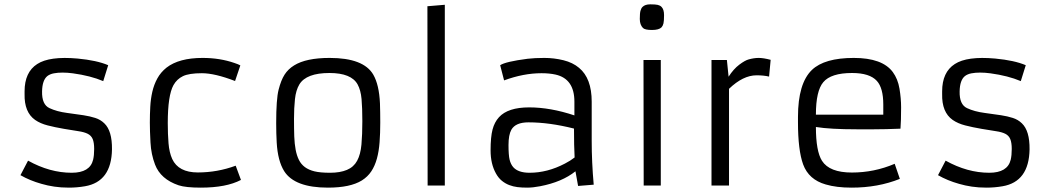

<svg xmlns="http://www.w3.org/2000/svg" viewBox="-20 -859 4872 889"><path d="M109.9 -115.2Q210.4 -59.1 312 -59.1Q396.5 -59.1 411.1 -119.1Q416 -139.6 416 -169.2Q416 -198.7 409.2 -215.1Q402.3 -231.4 386.2 -239.5Q370.1 -247.6 343.5 -251.5Q316.9 -255.4 275.9 -262.5Q234.9 -269.5 200.7 -278.3Q166.5 -287.1 142.6 -303.7Q91.8 -339.4 93.8 -423.8V-436Q93.8 -524.9 152.3 -562.5Q209 -599.6 339.4 -587.9Q428.2 -579.6 481 -557.1L458 -483.4Q399.4 -508.3 317.4 -519.5Q292 -522.9 269.8 -522.9Q247.6 -522.9 229.5 -519.5Q211.4 -516.1 199.2 -506.8Q175.8 -487.8 174.8 -436Q173.3 -375 209 -358.4Q243.2 -342.3 290 -336.2Q336.9 -330.1 366.7 -325.4Q396.5 -320.8 420.9 -313Q445.3 -305.2 462.9 -288.1Q499.5 -253.4 498.5 -167.5Q496.1 -17.6 373.5 3.4Q336.4 9.8 299.3 9.8Q262.2 9.8 231.2 5.1Q200.2 0.5 171.9 -7.8Q118.2 -22.9 74.7 -47.9Z M1095.7 -25.9Q1027.8 9.8 909.7 9.8Q839.8 9.8 807.1 -1Q723.6 -29.3 697.8 -97.2Q679.7 -144.5 676.8 -199.2Q673.8 -253.9 673.8 -291.5Q673.8 -329.1 675.8 -365Q677.7 -400.9 685.3 -434.1Q692.9 -467.3 708.5 -495.8Q724.1 -524.4 751 -545.9Q809.1 -590.8 918 -590.8Q998 -590.8 1065.4 -567.4Q1083.5 -561.5 1092.8 -556.2L1068.4 -483.9Q974.6 -520 914.8 -520Q855 -520 826.9 -506.3Q798.8 -492.7 783.2 -464.8Q756.8 -417 756.8 -289.1Q756.8 -237.8 760.3 -195.6Q763.7 -153.3 777.3 -123Q806.2 -60.5 896.2 -60.5Q986.3 -60.5 1071.3 -91.8Z M1258.8 -289.1Q1258.8 -399.9 1270 -443.8Q1281.2 -487.8 1297.6 -513.4Q1314 -539.1 1341.8 -556.2Q1397.5 -590.8 1506.3 -590.8Q1663.6 -590.8 1708.5 -513.2Q1735.4 -466.3 1739.3 -380.9Q1740.7 -340.3 1740.7 -291.5Q1740.7 -242.7 1737.5 -200.4Q1734.4 -158.2 1725.1 -124.5Q1715.8 -90.8 1699.2 -65.7Q1682.6 -40.5 1655.3 -23.4Q1601.6 9.8 1498.5 9.8Q1344.2 9.8 1295.9 -66.4Q1266.1 -113.8 1261.2 -199.2Q1258.8 -240.2 1258.8 -289.1ZM1635.7 -468.3Q1606.4 -521 1505.4 -521Q1398.4 -521 1366.2 -468.3Q1350.1 -441.4 1345.7 -399.9Q1341.3 -358.4 1341.3 -309.6Q1341.3 -260.7 1342.5 -226.8Q1343.8 -192.9 1348.9 -165.8Q1354 -138.7 1364 -118.7Q1374 -98.6 1391.6 -85.4Q1409.2 -72.3 1435.8 -65.7Q1462.4 -59.1 1508.5 -59.1Q1554.7 -59.1 1586.2 -72.3Q1617.7 -85.4 1633.5 -114.5Q1649.4 -143.6 1653.6 -189.9Q1657.7 -236.3 1657.7 -297.9Q1657.7 -359.4 1654.1 -400.4Q1650.4 -441.4 1635.7 -468.3Z M1959 -830.1 2039.6 -836.9V0H1960Z M2719.7 -206.1Q2719.7 -108.9 2729 -3.9L2656.7 2L2644.5 -65.9Q2582.5 -16.1 2480.5 3.4Q2447.3 9.8 2421.4 9.8Q2395.5 9.8 2375.7 7.3Q2356 4.9 2337.6 -2.2Q2319.3 -9.3 2303.7 -22Q2288.1 -34.7 2276.4 -55.7Q2251.5 -100.1 2251.5 -162.4Q2251.5 -224.6 2260.5 -259Q2269.5 -293.5 2290.5 -316.4Q2332 -361.8 2430.2 -361.8Q2528.3 -361.8 2639.6 -324.7V-388.2Q2639.6 -494.1 2552.2 -513.7Q2523.9 -520 2487.3 -520Q2403.8 -520 2314 -486.8L2295.9 -557.1Q2320.8 -573.7 2422.9 -586.9Q2455.1 -590.8 2500.2 -590.8Q2545.4 -590.8 2588.9 -580.1Q2632.3 -569.3 2661.1 -544.9Q2719.7 -496.6 2719.7 -388.2ZM2637.7 -263.7Q2523.4 -292.5 2426.8 -292.5Q2367.2 -292.5 2347.7 -258.3Q2334.5 -234.4 2334.5 -187.5Q2334.5 -140.6 2339.6 -119.6Q2344.7 -98.6 2356.4 -85Q2379.4 -59.1 2432.1 -59.1Q2514.6 -59.1 2595.7 -101.6Q2620.6 -114.3 2640.6 -129.9Q2637.7 -182.6 2637.7 -263.7Z M2999 -720.2Q2966.3 -720.2 2957 -729.5Q2942.4 -744.6 2942.4 -771.2Q2942.4 -797.9 2945.6 -809.3Q2948.7 -820.8 2955.1 -827.1Q2966.8 -838.9 2991 -838.9Q3015.1 -838.9 3025.6 -836.4Q3036.1 -834 3043 -827.1Q3054.7 -815.4 3054.7 -788.8Q3054.7 -762.2 3052 -750.7Q3049.3 -739.3 3043 -732.4Q3030.8 -720.2 2999 -720.2ZM2959.5 -581.1H3039.6V0H2960.4Z M3482.9 -510.3Q3420.4 -510.3 3355.5 -447.8V0H3274.4V-581.1H3345.7L3353.5 -503.9Q3376.5 -539.6 3403.1 -559.6Q3429.7 -579.6 3446.8 -584Q3471.2 -590.8 3493.2 -590.8Q3515.1 -590.8 3548.3 -582L3541 -504.4Q3516.1 -510.3 3482.9 -510.3Z M4146.5 -30.8Q4045.4 9.8 3923.3 9.8Q3852.5 9.8 3803.2 -4.9Q3724.6 -27.3 3698.7 -97.7Q3674.8 -163.6 3674.8 -293V-317.9Q3674.8 -472.7 3739.3 -535.2Q3797.4 -590.8 3933.1 -590.8Q4065.4 -590.8 4113.8 -525.4Q4137.2 -493.7 4144.8 -448.5Q4152.3 -403.3 4152.3 -362.3Q4152.3 -298.3 4149.4 -263.2Q4080.6 -260.3 4025.9 -260.3Q4025.9 -260.3 3947.3 -260.3Q3824.2 -260.3 3757.8 -271Q3757.8 -158.7 3786.1 -114.3Q3820.8 -60.1 3924.3 -60.1Q4027.8 -60.1 4122.6 -100.6ZM4069.8 -328.1V-375Q4069.8 -451.7 4040 -484.4Q4006.8 -521 3925.3 -521Q3827.6 -521 3792 -478.5Q3757.8 -438 3757.8 -328.1Z M4358.4 -115.2Q4459 -59.1 4560.5 -59.1Q4645 -59.1 4659.7 -119.1Q4664.6 -139.6 4664.6 -169.2Q4664.6 -198.7 4657.7 -215.1Q4650.9 -231.4 4634.8 -239.5Q4618.7 -247.6 4592 -251.5Q4565.4 -255.4 4524.4 -262.5Q4483.4 -269.5 4449.2 -278.3Q4415 -287.1 4391.1 -303.7Q4340.3 -339.4 4342.3 -423.8V-436Q4342.3 -524.9 4400.9 -562.5Q4457.5 -599.6 4587.9 -587.9Q4676.8 -579.6 4729.5 -557.1L4706.5 -483.4Q4647.9 -508.3 4565.9 -519.5Q4540.5 -522.9 4518.3 -522.9Q4496.1 -522.9 4478 -519.5Q4460 -516.1 4447.8 -506.8Q4424.3 -487.8 4423.3 -436Q4421.9 -375 4457.5 -358.4Q4491.7 -342.3 4538.6 -336.2Q4585.4 -330.1 4615.2 -325.4Q4645 -320.8 4669.4 -313Q4693.8 -305.2 4711.4 -288.1Q4748 -253.4 4747.1 -167.5Q4744.6 -17.6 4622.1 3.4Q4585 9.8 4547.9 9.8Q4510.7 9.8 4479.7 5.1Q4448.7 0.5 4420.4 -7.8Q4366.7 -22.9 4323.2 -47.9Z"/></svg>

Font: Armata
Style: Regular
Weight: 400
Designer: Viktoriya Grabowska
Foundry: Viktoriya Grabowska
Version: Version 1.003